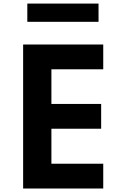

<svg xmlns="http://www.w3.org/2000/svg" viewBox="-20 -1080 697 1100"><path d="M112.5 0V-825H571.5V-683H274.5V-484.5H559.5V-342.5H274.5V-142H571.5V0ZM136.5 -955V-1059.5H544.5V-955Z"/></svg>

Font: Spartan Thin
Style: Bold
Weight: 700
Version: Version 1.004